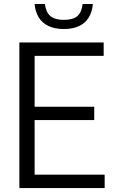

<svg xmlns="http://www.w3.org/2000/svg" viewBox="-20 -956 580 976"><path d="M78.5 0V-740H507V-672H156V-68H512V0ZM133 -345.5V-413.5H459V-345.5ZM304.5 -808.5Q259 -808.5 227 -823.5Q195 -838.5 177.2 -867Q159.5 -895.5 156 -935.5H208Q213.5 -894 236 -874.5Q258.5 -855 304.5 -855Q351.5 -855 373.5 -874.5Q395.5 -894 400 -935.5H452Q448.5 -895 431 -866.8Q413.5 -838.5 382 -823.5Q350.5 -808.5 304.5 -808.5Z"/></svg>

Font: Encode Sans SC SemiCondensed
Style: Regular
Weight: 400
Width: 4
Designer: Multiple Designers
Foundry: Impallari Type
Version: Version 3.002